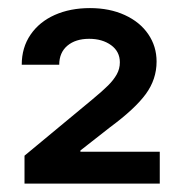

<svg xmlns="http://www.w3.org/2000/svg" viewBox="-20 -803 442 470"><path d="M40 -421.9 206.1 -559.6Q231.4 -580.6 244.6 -593.8Q257.8 -606.9 265.6 -620.6Q273.4 -634.3 273.4 -650.4Q273.4 -676.8 252 -692.4Q230.5 -708 198.2 -708Q165 -708 145 -691.2Q125 -674.3 125 -644.5H33.2Q33.2 -686.5 54.7 -718Q76.2 -749.5 114 -766.4Q151.9 -783.2 200.2 -783.2Q248.5 -783.2 285.6 -766.1Q322.8 -749 343 -719.2Q363.3 -689.5 363.3 -652.3Q363.3 -608.9 336.9 -572.8Q310.5 -536.6 249 -491.2L176.8 -434.6V-431.6H371.1V-353.5H40Z"/></svg>

Font: Pretendard GOV SemiBold
Style: Regular
Weight: 600
Designer: Base glyphs from Inter by Rasmus Andersson; Hangeul glyphs from Noto Sans CJK(Source Han Sans) by Jang Soo-young and Kan
Foundry: Kil Hyung-jin
Version: Version 1.309